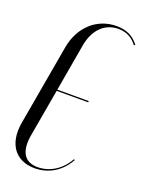

<svg xmlns="http://www.w3.org/2000/svg" viewBox="-137 -774 641 849"><g transform="rotate(20 183.5 -349.5)"><path d="M13 -160C-4 -59 43 8 135 8C200 8 257 -26 290 -87L285 -89C256 -35 203 -1 146 -1C83 -1 57 -44 71 -125L110 -347H258L259 -353H111L150 -577C164 -653 210 -698 274 -698C310 -698 340 -683 362 -653L367 -657C342 -691 308 -707 262 -707C169 -707 98 -641 80 -542Z"/></g></svg>

Font: Moniqa Ita Display
Style: Italic
Weight: 400
Italic angle: -10°
Designer: Rajesh Rajput
Foundry: Rajesh Rajput
Version: Version 1.000